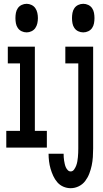

<svg xmlns="http://www.w3.org/2000/svg" viewBox="-20 -775 540 1008"><path d="M120 -605Q106 -605 93.5 -611Q81 -617 73.5 -628Q66 -639 63.5 -652.5Q61 -666 61 -680Q61 -694 63.5 -707.5Q66 -721 73.5 -732Q81 -743 93.5 -749Q106 -755 120 -755Q133 -755 145.5 -749Q158 -743 165.5 -732Q173 -721 176 -707.5Q179 -694 179 -680Q179 -666 176 -652.5Q173 -639 165.5 -628Q158 -617 145.5 -611Q133 -605 120 -605ZM13 0V-88H85V-442H21V-530H163V-88H226V0ZM417 -605Q403 -605 390.5 -611Q378 -617 370.5 -628Q363 -639 360.5 -652.5Q358 -666 358 -680Q358 -694 360.5 -707.5Q363 -721 370.5 -732Q378 -743 390.5 -749Q403 -755 417 -755Q431 -755 443.5 -749Q456 -743 463.5 -732Q471 -721 473.5 -707.5Q476 -694 476 -680Q476 -666 473.5 -652.5Q471 -639 463.5 -628Q456 -617 443.5 -611Q431 -605 417 -605ZM351 213Q331 213 312.5 205Q294 197 281 182Q268 167 259.5 148.5Q251 130 245.5 111Q240 92 237.5 72Q235 52 235 32H314Q314 41 314.5 50Q315 59 316.5 68Q318 77 320 86Q322 95 325.5 103Q329 111 335.5 118Q342 125 351 125Q362 125 369 115Q376 105 380 94.5Q384 84 386 72.5Q388 61 389 50Q390 39 390.5 27.5Q391 16 391 5V-442H323V-530H469V5Q469 27 467.5 49.5Q466 72 461.5 93.5Q457 115 449 136Q441 157 427.5 175Q414 193 393.5 203Q373 213 351 213Z"/></svg>

Font: Iosevka Slab Semibold
Style: Regular
Weight: 600
Monospace: yes
Designer: Belleve Invis
Foundry: Belleve Invis
Version: Version 11.1.1; ttfautohint (v1.8.3)